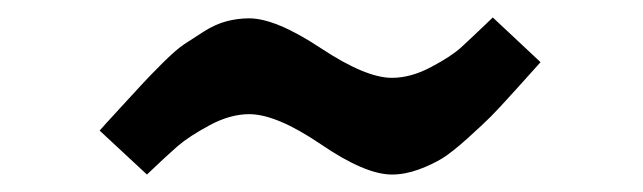

<svg xmlns="http://www.w3.org/2000/svg" viewBox="-20 -715 743 222"><path d="M95.2 -564Q101.1 -570.8 119.1 -590.3Q137.2 -609.9 144.5 -617.9Q151.9 -626 167.5 -641.6Q183.1 -657.2 192.6 -663.6Q202.1 -669.9 215.6 -678.5Q229 -687 241.9 -690.4Q254.9 -693.8 268.1 -693.8Q298.8 -693.8 350.8 -659.4Q402.8 -625 433.1 -625Q455.1 -625 478.5 -637.5Q502 -649.9 513.4 -660.4Q524.9 -670.9 549.8 -694.8L605 -643.1Q598.1 -635.3 577.1 -612.1Q556.2 -588.9 547.6 -580.3Q539.1 -571.8 521 -555.4Q502.9 -539.1 491.5 -532Q480 -524.9 464.1 -519Q448.2 -513.2 433.1 -513.2Q402.3 -513.2 351.1 -548.1Q299.8 -583 268.1 -583Q246.1 -583 222.2 -570.1Q198.2 -557.1 185.5 -546.1Q172.9 -535.2 149.9 -513.2Z"/></svg>

Font: CMU Concrete
Style: Bold
Weight: 700
Version: Version 0.7.0